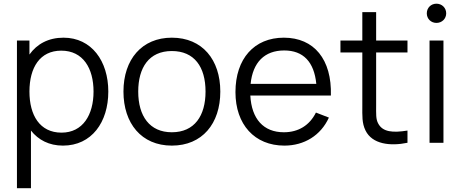

<svg xmlns="http://www.w3.org/2000/svg" viewBox="-20 -754 2442 1014"><path d="M69.5 240H143.5V-64.5C182.5 -15 239 15 312.5 15C464 15 552 -108.5 552 -270.5C552 -431.5 463.5 -555 315.5 -555C235.5 -555 175 -521.5 135.5 -466V-540H69.5ZM305 -53.5C190 -53.5 135.5 -145.5 135.5 -270.5C135.5 -397.5 191 -486.5 303.5 -486.5C419.5 -486.5 474 -392.5 474 -270.5C474 -147.5 417.5 -53.5 305 -53.5Z M887.5 15C1047.5 15 1143.5 -100.5 1143.5 -270.5C1143.5 -437.5 1049.5 -555 887.5 -555C729.5 -555 632 -440.5 632 -270.5C632 -103 726.5 15 887.5 15ZM887.5 -55.5C770.5 -55.5 710 -140.5 710 -270.5C710 -396.5 766.5 -484.5 887.5 -484.5C1006.5 -484.5 1065.5 -400.5 1065.5 -270.5C1065.5 -143 1007.5 -55.5 887.5 -55.5Z M1482 15C1586.5 15 1674 -38.5 1717 -133L1648.5 -159.5C1615 -92 1556 -55.5 1479 -55.5C1371.5 -55.5 1308.5 -126 1302 -249.5H1727.5C1733 -440 1639 -555 1479 -555C1323 -555 1223.5 -444.5 1223.5 -267.5C1223.5 -96.5 1324.5 15 1482 15ZM1481 -487.5C1581.5 -487.5 1639 -427.5 1650.5 -311H1303.5C1315 -424.5 1377 -487.5 1481 -487.5Z M2132 0V-64.5C2054.5 -52 2001.5 -56.5 1977.5 -101.5C1964.5 -124.5 1966.5 -153 1966.5 -198.5V-477H2132V-540H1966.5V-690H1893.5V-540H1778V-477H1893.5V-195.5C1893.5 -142.5 1891 -104 1910.5 -64.5C1946 7.5 2040.5 19 2132 0Z M2285 -633C2314 -633 2336.5 -655 2336.5 -683.5C2336.5 -712.5 2314 -734.5 2285 -734.5C2256 -734.5 2234 -712.5 2234 -683.5C2234 -655 2256 -633 2285 -633ZM2248.5 0H2322V-540H2248.5Z"/></svg>

Font: Hauora
Style: Regular
Weight: 400
Designer: Mikhail Sharanda
Foundry: WCYS & Co.
Version: Version 1.010